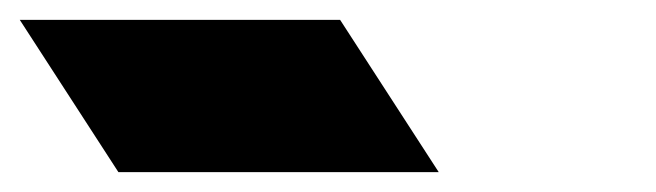

<svg xmlns="http://www.w3.org/2000/svg" viewBox="-197 -386 659 193"><path d="M-177.1 -366 -78 -213H244L144.9 -366Z"/></svg>

Font: Hussar
Style: BdOpOblSeven
Weight: 700
Foundry: Cannot Into Space Fonts
Version: Version 2.00